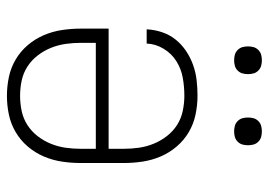

<svg xmlns="http://www.w3.org/2000/svg" viewBox="-128 -620 757 540"><g transform="rotate(90 250.0 -350.5)"><path d="M250 8Q223 8 197 2.5Q171 -3 148 -16.5Q125 -30 107.5 -50.5Q90 -71 79.5 -95.5Q69 -120 65 -146.5Q61 -173 61 -200V-278H399V-320Q399 -342 396 -363Q393 -384 385 -404Q377 -424 363.5 -441.5Q350 -459 332 -470.5Q314 -482 292.5 -486.5Q271 -491 250 -491Q224 -491 199 -486.5Q174 -482 152.5 -468.5Q131 -455 117.5 -432.5Q104 -410 103 -385H63Q64 -407 71 -428Q78 -449 91.5 -466Q105 -483 123.5 -495.5Q142 -508 163 -515.5Q184 -523 206 -525.5Q228 -528 250 -528Q276 -528 302.5 -522.5Q329 -517 352 -503.5Q375 -490 392.5 -469.5Q410 -449 420.5 -424.5Q431 -400 435 -373.5Q439 -347 439 -320V-200Q439 -173 435 -146.5Q431 -120 420.5 -95.5Q410 -71 392.5 -50.5Q375 -30 352 -16.5Q329 -3 303 2.5Q277 8 250 8ZM250 -29Q272 -29 293 -33.5Q314 -38 332 -49.5Q350 -61 363.5 -78.5Q377 -96 385 -116Q393 -136 396 -157Q399 -178 399 -200V-242H101V-200Q101 -178 104 -157Q107 -136 115 -116Q123 -96 136.5 -78.5Q150 -61 168 -49.5Q186 -38 207 -33.5Q228 -29 250 -29ZM350 -631Q342 -631 334.5 -633Q327 -635 321 -641Q315 -647 313 -654.5Q311 -662 311 -670Q311 -678 313 -685.5Q315 -693 321 -699Q327 -705 334.5 -707Q342 -709 350 -709Q358 -709 365.5 -707Q373 -705 379 -699Q385 -693 387 -685.5Q389 -678 389 -670Q389 -662 387 -654.5Q385 -647 379 -641Q373 -635 365.5 -633Q358 -631 350 -631ZM150 -631Q142 -631 134.5 -633Q127 -635 121 -641Q115 -647 113 -654.5Q111 -662 111 -670Q111 -678 113 -685.5Q115 -693 121 -699Q127 -705 134.5 -707Q142 -709 150 -709Q158 -709 165.5 -707Q173 -705 179 -699Q185 -693 187 -685.5Q189 -678 189 -670Q189 -662 187 -654.5Q185 -647 179 -641Q173 -635 165.5 -633Q158 -631 150 -631Z"/></g></svg>

Font: Iosevka Extralight
Style: Regular
Weight: 200
Monospace: yes
Designer: Belleve Invis
Foundry: Belleve Invis
Version: Version 32.0.1; ttfautohint (v1.8.4)